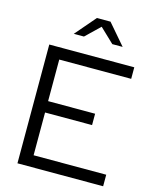

<svg xmlns="http://www.w3.org/2000/svg" viewBox="-133 -1005 881 1093"><g transform="rotate(15 308.0 -458.0)"><path d="M77 0V-700H578V-632H154V-387H431V-320H154V-68H582V0ZM423 -795 339 -875 256 -795H196L300 -916H380L484 -795Z"/></g></svg>

Font: Red Hat Display VF
Style: Regular
Weight: 300
Designer: Pentagram, MCKL
Foundry: Pentagram, MCKL
Version: Version 1.023